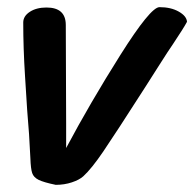

<svg xmlns="http://www.w3.org/2000/svg" viewBox="-20 -496 543 537"><path d="M65 -53Q62 -121 56 -188Q55 -204 50 -283Q45 -362 45 -433Q45 -451 63.5 -463Q82 -475 110 -475Q164 -475 164 -426L165 -152V-82Q232 -208 316.5 -342Q401 -476 426 -476Q458 -476 480 -463.5Q502 -451 503 -435Q494 -418 464 -373Q452 -356 421 -307L386 -252Q302 -121 269 -72.5Q236 -24 213 -3Q202 7 181 14Q160 21 136 21Q102 14 88 7Q74 0 70 -12Q66 -24 65 -53Z"/></svg>

Font: Sriracha
Style: Regular
Weight: 400
Designer: Suppakit Chalermlarp
Version: Version 1.002g